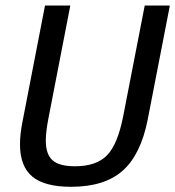

<svg xmlns="http://www.w3.org/2000/svg" viewBox="-20 -679 646 708"><path d="M242.2 9.8Q144 9.8 98.9 -28.1Q53.7 -65.9 53.7 -147Q53.7 -184.6 63 -230.5L146 -658.7H239.3L158.7 -243.2Q148.9 -193.4 148.9 -160.2Q148.9 -110.4 173.6 -88.1Q198.2 -65.9 256.3 -65.9Q335 -65.9 374.3 -106Q413.6 -146 434.1 -249.5L513.7 -658.7H606.4L524.9 -239.3Q499.5 -109.4 432.6 -49.8Q365.7 9.8 242.2 9.8Z"/></svg>

Font: Liberation Mono
Style: Italic
Weight: 400
Italic angle: -12°
Monospace: yes
Designer: Steve Matteson
Foundry: Ascender Corporation
Version: Version 2.1.5